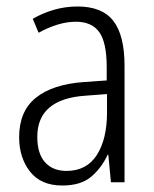

<svg xmlns="http://www.w3.org/2000/svg" viewBox="-20 -562 475 592"><path d="M219 -542Q295 -542 329.5 -497.5Q364 -453 364 -359V0H322L314 -85H312Q293 -44 261 -17Q229 10 172 10Q106 10 72.5 -33Q39 -76 39 -139Q39 -219 90.5 -260.5Q142 -302 238 -309L309 -314V-355Q309 -431 286 -463Q263 -495 214 -495Q161 -495 99 -461L81 -504Q112 -522 147 -532Q182 -542 219 -542ZM244 -267Q95 -257 95 -140Q95 -88 119 -61.5Q143 -35 185 -35Q247 -35 278.5 -84Q310 -133 310 -216V-272Z"/></svg>

Font: Noto Sans Ethiopic Condensed Light
Style: Regular
Weight: 300
Width: 3
Designer: Monotype Design Team
Foundry: Monotype Imaging Inc.
Version: Version 2.102; ttfautohint (v1.8.4.7-5d5b)